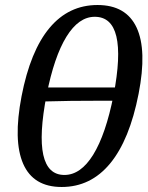

<svg xmlns="http://www.w3.org/2000/svg" viewBox="-20 -736 590 766"><path d="M226 10Q113 10 72.5 -82.5Q32 -175 66 -352Q101 -533 177.5 -624.5Q254 -716 369 -716Q483 -716 525 -626Q567 -536 533 -362Q497 -178 419.5 -84Q342 10 226 10ZM237 -38Q302 -38 352 -119Q402 -200 433 -356Q493 -669 358 -669Q294 -669 245 -589.5Q196 -510 166 -358Q104 -38 237 -38ZM146 -331 155 -387H459L450 -334Q399 -334 355.5 -334Q312 -334 263.5 -333.5Q215 -333 146 -331Z"/></svg>

Font: Vollkorn
Style: Italic
Weight: 400
Italic angle: -11°
Designer: Friedrich Althausen
Foundry: Friedrich Althausen
Version: Version 5.001